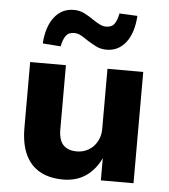

<svg xmlns="http://www.w3.org/2000/svg" viewBox="-54 -801 756 861"><g transform="rotate(5 324.5 -371.0)"><path d="M262 11Q200 11 157 -13Q114 -37 91.5 -85Q69 -133 69 -207V-501H230V-211Q230 -182 238.5 -161.5Q247 -141 265.5 -130.5Q284 -120 312 -120Q341 -120 365 -134Q389 -148 403 -173.5Q417 -199 417 -229V-501H578V0H431V-100Q406 -47 363.5 -18Q321 11 262 11ZM199 -583 118 -589Q123 -665 156.5 -708Q190 -751 244 -751Q270 -751 291 -740.5Q312 -730 332 -716Q350 -704 364.5 -696.5Q379 -689 394 -689Q420 -689 431.5 -705.5Q443 -722 449 -753L530 -749Q525 -671 491.5 -628.5Q458 -586 405 -586Q379 -586 358 -596.5Q337 -607 315 -621Q298 -633 284 -640.5Q270 -648 254 -648Q229 -648 217 -631Q205 -614 199 -583Z"/></g></svg>

Font: Nunito Sans 8pt ExtraBold
Style: Regular
Weight: 800
Version: Version 3.101;gftools[0.9.27]